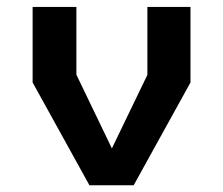

<svg xmlns="http://www.w3.org/2000/svg" viewBox="-20 -548 660 568"><path d="M244.5 0H375.5L543.5 -304V-527.5H416V-326.5L311 -109L206 -327V-527.5H76.5V-304Z"/></svg>

Font: Monaspace Krypton SemiBold
Style: Regular
Weight: 600
Designer: Riley Cran & the Lettermatic Team
Foundry: Lettermatic
Version: Version 1.200 (Monaspace Krypton)